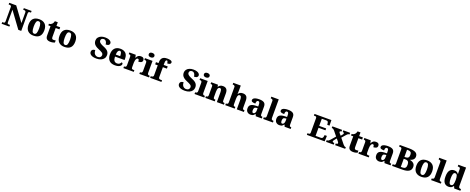

<svg xmlns="http://www.w3.org/2000/svg" viewBox="313 -3456 15047 6148"><g transform="rotate(20 7836.5 -382.0)"><path d="M24 0V-57H53Q82 -57 99.5 -67.5Q117 -78 117 -120V-598Q117 -637 100 -647Q83 -657 61 -657H24V-714H262L613 -237V-598Q613 -632 597 -644.5Q581 -657 559 -657H521V-714H786V-657H749Q724 -657 708.5 -643Q693 -629 693 -594V0H593L197 -541V-120Q197 -78 210.5 -67.5Q224 -57 252 -57H289V0Z M1110 10Q985 10 913.5 -60Q842 -130 842 -271Q842 -411 910.5 -480.5Q979 -550 1113 -550Q1238 -550 1310 -480.5Q1382 -411 1382 -271Q1382 -130 1313 -60Q1244 10 1110 10ZM1112 -57Q1163 -57 1183.5 -111.5Q1204 -166 1204 -271Q1204 -376 1183 -429Q1162 -482 1111 -482Q1060 -482 1040 -429Q1020 -376 1020 -271Q1020 -166 1040.5 -111.5Q1061 -57 1112 -57Z M1685 10Q1608 10 1565 -25.5Q1522 -61 1522 -149V-464H1447V-519Q1485 -519 1512 -534Q1539 -549 1554 -565Q1568 -580 1580 -604Q1592 -628 1600 -661H1698V-536H1825V-464H1698V-165Q1698 -122 1711 -102.5Q1724 -83 1760 -83Q1780 -83 1799 -85.5Q1818 -88 1834 -92V-19Q1817 -11 1778.5 -0.5Q1740 10 1685 10Z M2165 10Q2040 10 1968.5 -60Q1897 -130 1897 -271Q1897 -411 1965.5 -480.5Q2034 -550 2168 -550Q2293 -550 2365 -480.5Q2437 -411 2437 -271Q2437 -130 2368 -60Q2299 10 2165 10ZM2167 -57Q2218 -57 2238.5 -111.5Q2259 -166 2259 -271Q2259 -376 2238 -429Q2217 -482 2166 -482Q2115 -482 2095 -429Q2075 -376 2075 -271Q2075 -166 2095.5 -111.5Q2116 -57 2167 -57Z M3258 10Q3183 10 3135 -3.5Q3087 -17 3059.5 -38.5Q3032 -60 3021 -84Q3010 -108 3010 -129Q3010 -169 3027 -191.5Q3044 -214 3071.5 -223.5Q3099 -233 3131 -233Q3131 -170 3152 -130.5Q3173 -91 3206.5 -72.5Q3240 -54 3277 -54Q3333 -54 3363.5 -85Q3394 -116 3394 -155Q3394 -205 3349 -235Q3304 -265 3222 -298Q3148 -328 3106 -362.5Q3064 -397 3046.5 -436.5Q3029 -476 3029 -523Q3029 -585 3063.5 -630.5Q3098 -676 3156.5 -700Q3215 -724 3289 -724Q3366 -724 3415.5 -706Q3465 -688 3488.5 -659.5Q3512 -631 3512 -601Q3512 -564 3482 -540Q3452 -516 3380 -516Q3380 -549 3367.5 -582Q3355 -615 3330.5 -637Q3306 -659 3269 -659Q3228 -659 3201 -638Q3174 -617 3174 -575Q3174 -552 3187.5 -529.5Q3201 -507 3238.5 -483Q3276 -459 3347 -430Q3456 -387 3498 -333.5Q3540 -280 3540 -208Q3540 -143 3505.5 -94Q3471 -45 3407.5 -17.5Q3344 10 3258 10Z M3888 10Q3752 10 3685 -62.5Q3618 -135 3618 -266Q3618 -406 3685.5 -478Q3753 -550 3876 -550Q3990 -550 4055.5 -489Q4121 -428 4121 -309V-255H3795Q3797 -159 3831 -114.5Q3865 -70 3931 -70Q3982 -70 4013.5 -95.5Q4045 -121 4062 -158Q4078 -153 4089.5 -140.5Q4101 -128 4101 -110Q4101 -82 4079.5 -54.5Q4058 -27 4011 -8.5Q3964 10 3888 10ZM3947 -323Q3947 -398 3931 -439.5Q3915 -481 3880 -481Q3843 -481 3820.5 -440.5Q3798 -400 3797 -323Z M4174 0V-57H4179Q4213 -57 4232.5 -69.5Q4252 -82 4252 -129V-411Q4252 -455 4235 -467Q4218 -479 4185 -479H4182V-536H4400L4420 -442H4425Q4450 -498 4484.5 -523Q4519 -548 4579 -548Q4637 -548 4663 -521.5Q4689 -495 4689 -454Q4689 -403 4651.5 -380Q4614 -357 4551 -357Q4551 -398 4542.5 -420Q4534 -442 4506 -442Q4479 -442 4462 -416.5Q4445 -391 4436.5 -352.5Q4428 -314 4428 -276V-124Q4428 -80 4446 -68.5Q4464 -57 4493 -57H4527V0Z M4880 -622Q4839 -622 4811 -641Q4783 -660 4783 -698Q4783 -738 4811 -756Q4839 -774 4880 -774Q4919 -774 4948 -756Q4977 -738 4977 -698Q4977 -660 4948 -641Q4919 -622 4880 -622ZM4718 0V-57H4730Q4760 -57 4778.5 -72.5Q4797 -88 4797 -130V-412Q4797 -450 4777.5 -464.5Q4758 -479 4730 -479H4714V-536H4972V-128Q4972 -87 4991 -72Q5010 -57 5039 -57H5050V0Z M5085 0V-57H5111Q5122 -57 5137.5 -61.5Q5153 -66 5165 -79Q5177 -92 5177 -120V-460H5089V-536H5177V-567Q5177 -662 5226.5 -715Q5276 -768 5391 -768Q5461 -768 5497.5 -757Q5534 -746 5547.5 -729Q5561 -712 5561 -694Q5561 -675 5550.5 -658Q5540 -641 5514 -631Q5488 -621 5440 -621Q5440 -635 5436.5 -655.5Q5433 -676 5424.5 -691.5Q5416 -707 5401 -707Q5377 -707 5364.5 -682Q5352 -657 5352 -589V-536H5489V-460H5352V-120Q5352 -92 5363 -79Q5374 -66 5389.5 -61.5Q5405 -57 5419 -57H5470V0Z M6268 10Q6193 10 6145 -3.5Q6097 -17 6069.5 -38.5Q6042 -60 6031 -84Q6020 -108 6020 -129Q6020 -169 6037 -191.5Q6054 -214 6081.5 -223.5Q6109 -233 6141 -233Q6141 -170 6162 -130.5Q6183 -91 6216.5 -72.5Q6250 -54 6287 -54Q6343 -54 6373.5 -85Q6404 -116 6404 -155Q6404 -205 6359 -235Q6314 -265 6232 -298Q6158 -328 6116 -362.5Q6074 -397 6056.5 -436.5Q6039 -476 6039 -523Q6039 -585 6073.5 -630.5Q6108 -676 6166.5 -700Q6225 -724 6299 -724Q6376 -724 6425.5 -706Q6475 -688 6498.5 -659.5Q6522 -631 6522 -601Q6522 -564 6492 -540Q6462 -516 6390 -516Q6390 -549 6377.5 -582Q6365 -615 6340.5 -637Q6316 -659 6279 -659Q6238 -659 6211 -638Q6184 -617 6184 -575Q6184 -552 6197.5 -529.5Q6211 -507 6248.5 -483Q6286 -459 6357 -430Q6466 -387 6508 -333.5Q6550 -280 6550 -208Q6550 -143 6515.5 -94Q6481 -45 6417.5 -17.5Q6354 10 6268 10Z M6760 -622Q6719 -622 6691 -641Q6663 -660 6663 -698Q6663 -738 6691 -756Q6719 -774 6760 -774Q6799 -774 6828 -756Q6857 -738 6857 -698Q6857 -660 6828 -641Q6799 -622 6760 -622ZM6598 0V-57H6610Q6640 -57 6658.5 -72.5Q6677 -88 6677 -130V-412Q6677 -450 6657.5 -464.5Q6638 -479 6610 -479H6594V-536H6852V-128Q6852 -87 6871 -72Q6890 -57 6919 -57H6930V0Z M6966 0V-57H6970Q7004 -57 7023 -69Q7042 -81 7042 -125V-415Q7042 -456 7025 -467.5Q7008 -479 6975 -479H6971V-536H7201L7214 -469H7219Q7240 -504 7274 -527Q7308 -550 7371 -550Q7451 -550 7492.5 -504.5Q7534 -459 7534 -358V-128Q7534 -82 7548 -69.5Q7562 -57 7596 -57H7600V0H7359V-322Q7359 -386 7345.5 -421.5Q7332 -457 7294 -457Q7265 -457 7248.5 -435.5Q7232 -414 7225 -379.5Q7218 -345 7218 -305V-122Q7218 -81 7234.5 -69Q7251 -57 7284 -57H7288V0Z M7645 0V-57H7650Q7680 -57 7701 -69Q7722 -81 7722 -125V-644Q7722 -670 7709.5 -682.5Q7697 -695 7681.5 -699Q7666 -703 7655 -703H7641V-760H7897V-606Q7897 -568 7895.5 -531.5Q7894 -495 7893 -474H7900Q7919 -505 7952.5 -527.5Q7986 -550 8049 -550Q8132 -550 8173 -504.5Q8214 -459 8214 -358V-128Q8214 -82 8228 -69.5Q8242 -57 8276 -57H8280V0H8038V-322Q8038 -386 8023 -421.5Q8008 -457 7971 -457Q7941 -457 7925.5 -434.5Q7910 -412 7904 -377Q7898 -342 7898 -305V-122Q7898 -81 7914.5 -69Q7931 -57 7964 -57H7968V0Z M8505 10Q8440 10 8394 -30Q8348 -70 8348 -154Q8348 -236 8403 -275Q8458 -314 8570 -318L8651 -321V-375Q8651 -430 8638 -457.5Q8625 -485 8592 -485Q8532 -485 8532 -377Q8460 -377 8425 -392.5Q8390 -408 8390 -446Q8390 -483 8419.5 -506Q8449 -529 8498 -539.5Q8547 -550 8606 -550Q8716 -550 8771.5 -512.5Q8827 -475 8827 -381V-128Q8827 -87 8840 -72Q8853 -57 8887 -57H8891V0H8684L8661 -62H8651Q8629 -35 8609.5 -19.5Q8590 -4 8566 3Q8542 10 8505 10ZM8574 -67Q8609 -67 8630.5 -101Q8652 -135 8652 -191V-264L8615 -261Q8565 -258 8546 -230.5Q8527 -203 8527 -151Q8527 -67 8574 -67Z M8938 0V-57H8949Q8978 -57 8997 -72Q9016 -87 9016 -128V-644Q9016 -670 9003.5 -682.5Q8991 -695 8975.5 -699Q8960 -703 8949 -703H8938V-760H9191V-128Q9191 -87 9210 -72Q9229 -57 9258 -57H9269V0Z M9488 10Q9423 10 9377 -30Q9331 -70 9331 -154Q9331 -236 9386 -275Q9441 -314 9553 -318L9634 -321V-375Q9634 -430 9621 -457.5Q9608 -485 9575 -485Q9515 -485 9515 -377Q9443 -377 9408 -392.5Q9373 -408 9373 -446Q9373 -483 9402.5 -506Q9432 -529 9481 -539.5Q9530 -550 9589 -550Q9699 -550 9754.5 -512.5Q9810 -475 9810 -381V-128Q9810 -87 9823 -72Q9836 -57 9870 -57H9874V0H9667L9644 -62H9634Q9612 -35 9592.5 -19.5Q9573 -4 9549 3Q9525 10 9488 10ZM9557 -67Q9592 -67 9613.5 -101Q9635 -135 9635 -191V-264L9598 -261Q9548 -258 9529 -230.5Q9510 -203 9510 -151Q9510 -67 9557 -67Z M10426 0V-57H10470Q10493 -57 10506 -70.5Q10519 -84 10519 -110V-599Q10519 -637 10503.5 -647Q10488 -657 10468 -657H10426V-714H11002L11006 -526H10929L10924 -575Q10920 -613 10905 -631Q10890 -649 10853 -649H10699V-405H10936V-341H10699V-65H10881Q10916 -65 10933 -85.5Q10950 -106 10956 -139L10963 -188H11040L11033 0Z M11080 0V-57H11089Q11125 -57 11145.5 -71.5Q11166 -86 11197 -121L11324 -269L11198 -426Q11176 -452 11155.5 -465.5Q11135 -479 11112 -479H11099V-536H11432V-479H11429Q11398 -479 11387.5 -470.5Q11377 -462 11377 -450Q11377 -430 11400 -404L11453 -344L11494 -394Q11506 -409 11514 -421.5Q11522 -434 11522 -448Q11522 -466 11509.5 -472.5Q11497 -479 11476 -479H11473V-536H11705V-479H11696Q11677 -479 11663 -473Q11649 -467 11634 -452.5Q11619 -438 11597 -413L11492 -293L11639 -110Q11662 -82 11681.5 -69.5Q11701 -57 11719 -57H11732V0H11390V-57H11395Q11455 -57 11455 -90Q11455 -102 11448.5 -116Q11442 -130 11417 -159L11364 -220L11300 -138Q11291 -126 11283.5 -114Q11276 -102 11276 -90Q11276 -74 11290 -65.5Q11304 -57 11337 -57H11341V0Z M12000 10Q11923 10 11880 -25.5Q11837 -61 11837 -149V-464H11762V-519Q11800 -519 11827 -534Q11854 -549 11869 -565Q11883 -580 11895 -604Q11907 -628 11915 -661H12013V-536H12140V-464H12013V-165Q12013 -122 12026 -102.5Q12039 -83 12075 -83Q12095 -83 12114 -85.5Q12133 -88 12149 -92V-19Q12132 -11 12093.5 -0.5Q12055 10 12000 10Z M12182 0V-57H12187Q12221 -57 12240.5 -69.5Q12260 -82 12260 -129V-411Q12260 -455 12243 -467Q12226 -479 12193 -479H12190V-536H12408L12428 -442H12433Q12458 -498 12492.5 -523Q12527 -548 12587 -548Q12645 -548 12671 -521.5Q12697 -495 12697 -454Q12697 -403 12659.5 -380Q12622 -357 12559 -357Q12559 -398 12550.5 -420Q12542 -442 12514 -442Q12487 -442 12470 -416.5Q12453 -391 12444.5 -352.5Q12436 -314 12436 -276V-124Q12436 -80 12454 -68.5Q12472 -57 12501 -57H12535V0Z M12892 10Q12827 10 12781 -30Q12735 -70 12735 -154Q12735 -236 12790 -275Q12845 -314 12957 -318L13038 -321V-375Q13038 -430 13025 -457.5Q13012 -485 12979 -485Q12919 -485 12919 -377Q12847 -377 12812 -392.5Q12777 -408 12777 -446Q12777 -483 12806.5 -506Q12836 -529 12885 -539.5Q12934 -550 12993 -550Q13103 -550 13158.5 -512.5Q13214 -475 13214 -381V-128Q13214 -87 13227 -72Q13240 -57 13274 -57H13278V0H13071L13048 -62H13038Q13016 -35 12996.5 -19.5Q12977 -4 12953 3Q12929 10 12892 10ZM12961 -67Q12996 -67 13017.5 -101Q13039 -135 13039 -191V-264L13002 -261Q12952 -258 12933 -230.5Q12914 -203 12914 -151Q12914 -67 12961 -67Z M13330 0V-57H13375Q13423 -57 13423 -116V-599Q13423 -634 13406.5 -645.5Q13390 -657 13372 -657H13330V-714H13647Q13794 -714 13871 -673.5Q13948 -633 13948 -539Q13948 -493 13928 -461.5Q13908 -430 13875 -410.5Q13842 -391 13803 -380V-376Q13880 -362 13929 -319Q13978 -276 13978 -197Q13978 -98 13903.5 -49Q13829 0 13677 0ZM13639 -406Q13701 -406 13730.5 -435Q13760 -464 13760 -531Q13760 -597 13728.5 -623Q13697 -649 13637 -649H13603V-406ZM13664 -65Q13723 -65 13754 -95Q13785 -125 13785 -200Q13785 -272 13756 -306.5Q13727 -341 13666 -341H13603V-65Z M14325 10Q14200 10 14128.5 -60Q14057 -130 14057 -271Q14057 -411 14125.5 -480.5Q14194 -550 14328 -550Q14453 -550 14525 -480.5Q14597 -411 14597 -271Q14597 -130 14528 -60Q14459 10 14325 10ZM14327 -57Q14378 -57 14398.5 -111.5Q14419 -166 14419 -271Q14419 -376 14398 -429Q14377 -482 14326 -482Q14275 -482 14255 -429Q14235 -376 14235 -271Q14235 -166 14255.5 -111.5Q14276 -57 14327 -57Z M14660 0V-57H14671Q14700 -57 14719 -72Q14738 -87 14738 -128V-644Q14738 -670 14725.5 -682.5Q14713 -695 14697.5 -699Q14682 -703 14671 -703H14660V-760H14913V-128Q14913 -87 14932 -72Q14951 -57 14980 -57H14991V0Z M15256 10Q15158 10 15105 -56.5Q15052 -123 15052 -267Q15052 -412 15105 -480Q15158 -548 15254 -548Q15309 -548 15342.5 -528Q15376 -508 15397 -477H15402Q15400 -500 15399.5 -531Q15399 -562 15399 -591V-643Q15399 -683 15375.5 -693Q15352 -703 15319 -703H15311V-760H15575V-137Q15575 -90 15594 -73.5Q15613 -57 15649 -57H15657V0H15447L15416 -73H15411Q15388 -35 15351.5 -12.5Q15315 10 15256 10ZM15309 -69Q15361 -69 15380 -118.5Q15399 -168 15399 -269Q15399 -366 15380.5 -418.5Q15362 -471 15310 -471Q15266 -471 15247.5 -418.5Q15229 -366 15229 -268Q15229 -169 15247.5 -119Q15266 -69 15309 -69Z"/></g></svg>

Font: Noto Serif Sinhala ExtraBold
Style: Regular
Weight: 800
Designer: Jelle Bosma - Monotype Design Team
Foundry: Monotype Imaging Inc.
Version: Version 2.007; ttfautohint (v1.8.4.7-5d5b)